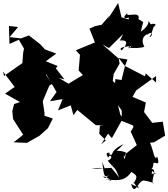

<svg xmlns="http://www.w3.org/2000/svg" viewBox="-30 -959 1133 1294"><path d="M62 0 151 4 236 -44 293 -95 326 -160 270 -179V-197L258 -277L303 -383L321 -393L270 -469L226 -475L281 -453L280 -461L351 -339L307 -277L392 -291L361 -215L447 -249L465 -183L491 -218L616 -115H667L643 -112L639 -57L683 -13L652 13L698 -58L724 -28L796 -157L801 -139L817 -138L781 -186L765 -250L761 -286L783 -365L730 -413L736 -460L776 -530L771 -563L660 -660L704 -635L796 -726L906 -704L881 -816L789 -842L766 -939L696 -829L710 -856L655 -792L611 -783L573 -766L610 -673L481 -620L509 -589L500 -484L538 -443L582 -468L558 -471L432 -395L366 -434L404 -424L346 -499L359 -514L279 -546L349 -598L273 -626L240 -662L165 -720L110 -700L35 -709L92 -777L30 -784L34 -663L97 -691L132 -631L126 -604L121 -534L-3 -447L-10 -477L69 -373L4 -328L105 -271L65 -258L53 -210L58 -157L126 -51C105 -34 84 -16 62 0ZM812 -513 789 -420 747 -426 743 -322 737 -290 790 -215 791 -161 781 -148 867 -113 869 -102 851 -72 892 19 818 77C803 158 803 65 806 94C840 104 792 106 821 71C757 37 728 91 803 12C691 64 748 102 700 77C741 76 661 50 700 104C709 72 743 104 696 124C750 190 739 156 774 238L721 172L586 180C685 155 686 209 659 132C671 230 671 260 728 195C683 240 683 252 665 229C693 236 761 275 686 249C786 265 821 249 855 200C900 226 896 233 870 279C871 265 861 261 902 312C906 283 899 310 854 280C875 367 901 265 932 259C932 253 1011 270 1006 281C977 265 1044 170 981 180C1036 233 1031 204 992 213C1003 156 985 186 923 227C1018 180 1000 154 1004 139C1022 134 1051 165 1030 97C1008 126 1009 67 981 3L1008 0L1083 -45L1067 -139L996 -131L941 -204L953 -268L863 -306L888 -350L1021 -446L1022 -442V-403L952 -464L947 -445L811 -515L770 -568L829 -558ZM903 -830C920 -890 817 -839 828 -868C824 -870 778 -825 839 -840C833 -783 780 -800 804 -765C840 -756 832 -798 778 -686C850 -693 815 -644 789 -619C762 -643 831 -645 857 -650C804 -597 862 -654 862 -672C865 -711 852 -645 833 -639C872 -632 929 -635 943 -645C899 -719 997 -746 947 -714C1014 -770 994 -707 978 -709C1011 -770 991 -767 1022 -793C1013 -789 1018 -806 986 -795C947 -850 1009 -807 919 -746L935 -811Z"/></svg>

Font: Hussar Lance
Style: ExBd
Weight: 700
Foundry: Cannot Into Space Fonts, PlusOne Fonts
Version: Version 2.270